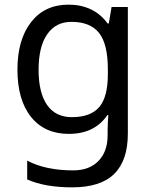

<svg xmlns="http://www.w3.org/2000/svg" viewBox="-20 -566 655 826"><path d="M275 -546Q328 -546 370.5 -526Q413 -506 443 -465H448L460 -536H530V9Q530 124 471.5 182Q413 240 290 240Q232 240 183.5 231.5Q135 223 97 206V125Q176 167 295 167Q364 167 403.5 126.5Q443 86 443 16V-5Q443 -17 444 -39.5Q445 -62 446 -71H442Q414 -30 372.5 -10Q331 10 276 10Q172 10 113.5 -63Q55 -136 55 -267Q55 -395 113.5 -470.5Q172 -546 275 -546ZM287 -472Q220 -472 183 -418.5Q146 -365 146 -266Q146 -167 182.5 -114.5Q219 -62 289 -62Q370 -62 407 -105.5Q444 -149 444 -246V-267Q444 -377 406 -424.5Q368 -472 287 -472Z"/></svg>

Font: Noto Sans Lisu
Style: Regular
Weight: 400
Designer: Monotype Design Team. David Williams.
Foundry: Monotype Imaging Inc.
Version: Version 2.102